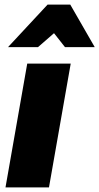

<svg xmlns="http://www.w3.org/2000/svg" viewBox="-20 -819 434 839"><path d="M289 -541H99L4 0H194ZM287 -799H188L15 -613H146L216 -674L264 -613H394Z"/></svg>

Font: Geom Black
Style: Bold Italic
Weight: 900
Italic angle: -10°
Version: Version 1.102